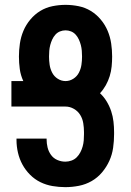

<svg xmlns="http://www.w3.org/2000/svg" viewBox="-20 -763 540 791"><path d="M249 8Q223 8 196.5 3.5Q170 -1 146.5 -12.5Q123 -24 104 -43Q85 -62 72.5 -85Q60 -108 54 -134Q48 -160 48 -186V-192H172V-189Q172 -172 176 -155.5Q180 -139 190 -125Q200 -111 216 -104Q232 -97 249 -97Q262 -97 274.5 -101.5Q287 -106 296 -115Q305 -124 311 -135.5Q317 -147 320.5 -159.5Q324 -172 325 -184.5Q326 -197 326 -210V-219Q326 -237 323 -255.5Q320 -274 310.5 -289.5Q301 -305 284.5 -314.5Q268 -324 250 -324H27V-429H76Q65 -453 61.5 -478.5Q58 -504 58 -530Q58 -557 62 -584Q66 -611 76.5 -636Q87 -661 105 -682.5Q123 -704 146 -718Q169 -732 196 -737.5Q223 -743 250 -743Q277 -743 304 -737.5Q331 -732 354 -718Q377 -704 395 -682.5Q413 -661 423.5 -636Q434 -611 438 -584Q442 -557 442 -530Q442 -510 440 -489.5Q438 -469 432 -449.5Q426 -430 416 -412Q406 -394 392 -379Q408 -364 419.5 -345Q431 -326 438 -305Q445 -284 447.5 -262Q450 -240 450 -219V-210Q450 -182 446 -154Q442 -126 430.5 -100.5Q419 -75 400.5 -53Q382 -31 357.5 -17Q333 -3 305 2.5Q277 8 249 8ZM250 -429Q267 -429 282 -438.5Q297 -448 305 -463.5Q313 -479 315.5 -496Q318 -513 318 -530Q318 -542 317 -554Q316 -566 313 -577.5Q310 -589 305 -600Q300 -611 292 -620Q284 -629 273 -633.5Q262 -638 250 -638Q238 -638 227 -633.5Q216 -629 208 -620Q200 -611 195 -600Q190 -589 187 -577.5Q184 -566 183 -554Q182 -542 182 -530Q182 -513 184.5 -496Q187 -479 195 -463.5Q203 -448 218 -438.5Q233 -429 250 -429Z"/></svg>

Font: Iosevka Extrabold
Style: Regular
Weight: 800
Monospace: yes
Designer: Belleve Invis
Foundry: Belleve Invis
Version: Version 32.5.0; ttfautohint (v1.8.4)